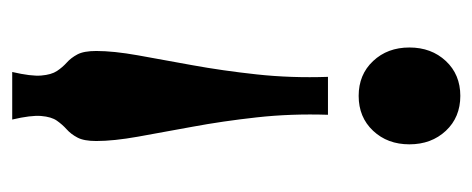

<svg xmlns="http://www.w3.org/2000/svg" viewBox="-253 -304 785 319"><g transform="rotate(90 139.5 -144.5)"><path d="M170.7 -296.9Q168.7 -235.4 175 -178.6Q181.3 -121.7 190.6 -71.7Q199.8 -21.6 207.1 18.9Q214.3 59.4 214.3 88Q214.3 108.7 208.5 119.4Q202.8 130.2 194.8 137.3Q186.9 144.4 180.5 153.5Q174.1 162.6 172.7 179.6Q171.3 196.6 178.6 227.7H99.6Q106.9 196.3 105.5 179.5Q104.1 162.6 98 153.4Q91.8 144.1 84 137.1Q76.2 130.2 70.4 119.4Q64.7 108.7 64.7 88Q64.7 59.4 71.9 18.9Q79.1 -21.6 88.3 -71.5Q97.4 -121.4 103.6 -178.4Q109.8 -235.4 107.7 -296.9ZM139.3 -516.8Q174.8 -516.8 197.3 -492.8Q219.8 -468.7 219.8 -432.2Q219.8 -395.8 197.3 -371.9Q174.8 -347.9 139.3 -347.9Q103.9 -347.9 81.4 -371.9Q58.9 -395.8 58.9 -432.2Q58.9 -468.7 81.4 -492.8Q103.9 -516.8 139.3 -516.8Z"/></g></svg>

Font: Russolo 10pt ExtraLight
Style: Regular
Weight: 200
Designer: Micah Stupak-Hahn
Version: Version 1.000